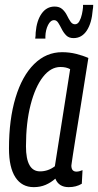

<svg xmlns="http://www.w3.org/2000/svg" viewBox="-20 -761 404 791"><path d="M263 10Q222 10 208 -25Q190 -9 168 0.5Q146 10 119 10Q70 10 43.5 -30.5Q17 -71 17 -149Q17 -269 44 -358.5Q71 -448 120.5 -497Q170 -546 236 -546Q266 -546 294 -539Q322 -532 344 -522Q325 -403 312.5 -324Q300 -245 292 -197Q284 -149 280.5 -124Q277 -99 275.5 -90Q274 -81 274 -79Q274 -54 295 -54Q306 -54 320 -60L317 -4Q294 10 263 10ZM206 -76 269 -476Q253 -485 229 -485Q189 -485 157 -444Q125 -403 106 -329Q87 -255 87 -158Q87 -55 145 -55Q178 -55 206 -76ZM125 -602Q126 -608 126.5 -613.5Q127 -619 127 -627Q131 -676 151.5 -705Q172 -734 205 -734Q225 -734 237 -723Q249 -712 256 -697.5Q263 -683 270.5 -672Q278 -661 289 -661Q300 -661 307 -673.5Q314 -686 317.5 -702.5Q321 -719 322 -731Q322 -732 322 -735.5Q322 -739 322 -741H364Q364 -735 363.5 -730Q363 -725 362 -720Q358 -666 337.5 -635Q317 -604 283 -604Q264 -604 253 -615Q242 -626 234.5 -641Q227 -656 220 -667Q213 -678 203 -678Q188 -678 178 -658Q168 -638 167 -612Q167 -607 167 -605.5Q167 -604 167 -602Z"/></svg>

Font: Georama Condensed
Style: Italic
Weight: 400
Width: 3
Italic angle: -9°
Designer: Jean-Baptiste Levee
Foundry: Production Type
Version: Version 1.000